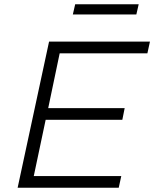

<svg xmlns="http://www.w3.org/2000/svg" viewBox="-20 -884 726 904"><path d="M63 0 211 -688H686L674 -633H261L207 -375H567L556 -320H195L139 -55H551L539 0ZM323 -816 334 -864H633L622 -816Z"/></svg>

Font: Saira SemiExpanded Light
Style: Italic
Weight: 300
Width: 6
Italic angle: -12°
Designer: Hector Gatti with collaboration of the Omnibus-Type team
Foundry: Omnibus-Type
Version: Version 1.101